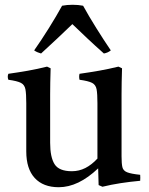

<svg xmlns="http://www.w3.org/2000/svg" viewBox="-20 -772 623 804"><path d="M226 12Q161 12 125.5 -26.5Q90 -65 90 -138V-340Q90 -379 86.5 -398Q83 -417 67.5 -425Q52 -433 15 -438Q10 -451 15 -463Q58 -469 97.5 -476Q137 -483 177 -493L192 -486Q191 -455 190.5 -427.5Q190 -400 190 -376V-174Q190 -114 208.5 -84.5Q227 -55 281 -55Q311 -55 337.5 -68.5Q364 -82 388 -108V-340Q388 -379 384.5 -398Q381 -417 365.5 -425Q350 -433 313 -438Q310 -451 313 -463Q356 -469 395.5 -476Q435 -483 476 -493L491 -486Q490 -455 489.5 -427.5Q489 -400 489 -376V-117Q489 -87 492.5 -72Q496 -57 512.5 -50.5Q529 -44 567 -40Q568 -28 567 -15Q524 -11 485 -5Q446 1 409 10L393 3L391 -67Q308 12 226 12ZM283 -671Q253 -642 220 -611Q187 -580 152 -548Q145 -550 137.5 -553Q130 -556 123 -561Q152 -602 184.5 -654Q217 -706 240 -748Q250 -750 261 -751Q272 -752 284 -752Q296 -752 307 -751Q318 -750 328 -748Q351 -706 383.5 -654Q416 -602 444 -561Q432 -551 415 -548Q379 -580 346 -611Q313 -642 283 -671Z"/></svg>

Font: Tiro Gurmukhi
Style: Regular
Weight: 400
Designer: Gurmukhi: John Hudson & Fiona Ross. Latin: John Hudson.
Foundry: Tiro Typeworks Ltd.
Version: Version 1.52